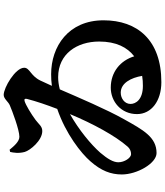

<svg xmlns="http://www.w3.org/2000/svg" viewBox="53 -888 894 1040"><g transform="rotate(-90 500.0 -368.0)"><path d="M279 -710C253 -710 228 -740 209 -763L197 -760C193 -742 188 -714 197 -681C205 -652 259 -586 310 -586C336 -586 346 -604 370 -622C402 -646 452 -676 473 -682C484 -685 487 -679 484 -668C471 -618 452 -562 430 -505C295 -459 189 -375 146 -325C95 -267 75 -215 75 -155C75 -73 135 33 191 33C277 33 316 -39 374 -143C427 -237 490 -385 536 -491C559 -497 581 -500 602 -500C728 -500 795 -398 795 -278C795 -185 763 -125 715 -88C692 -163 630 -215 545 -215C470 -215 402 -159 402 -73C402 5 473 59 575 59C804 59 910 -72 910 -254C910 -445 768 -538 618 -538C597 -538 576 -537 555 -534L584 -597C610 -650 653 -654 653 -684C653 -732 545 -795 506 -795C485 -795 469 -770 450 -762C420 -749 317 -710 279 -710ZM609 -45C591 -42 573 -41 555 -41C481 -41 457 -79 457 -108C457 -140 487 -161 518 -161C570 -161 599 -105 609 -45ZM402 -436C350 -311 284 -190 226 -124C216 -112 201 -105 185 -105C165 -105 141 -141 141 -174C141 -201 159 -232 193 -272C238 -323 317 -388 402 -436Z"/></g></svg>

Font: Source Han Serif KR Heavy
Style: Regular
Weight: 900
Designer: Ryoko NISHIZUKA 西塚涼子 (kana & ideographs); Frank Grießhammer (Latin, Greek & Cyrillic); Wenlong ZHANG 张文龙 (bopomofo); San
Foundry: Adobe
Version: Version 2.001;hotconv 1.1.0;makeotfexe 2.6.0